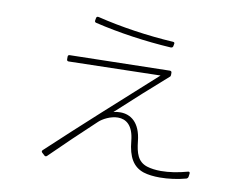

<svg xmlns="http://www.w3.org/2000/svg" viewBox="-76 -770 1151 901"><g transform="rotate(10 500.0 -319.0)"><path d="M693 -590 695 -601C697 -607 694 -611 688 -611C568 -618 438 -637 324 -665C318 -666 314 -664 313 -658L311 -647C310 -641 312 -637 318 -636C430 -609 563 -590 682 -583C688 -583 691 -585 693 -590ZM222 -435 658 -445C494 -297 332 -152 174 -4C172 -2 171 0 171 2C171 4 172 6 174 8L186 19C188 21 190 22 192 22C195 22 197 21 199 19C266 -47 336 -114 407 -180C424 -196 461 -216 496 -216C534 -216 569 -193 576 -119C583 -43 608 0 659 17C681 24 708 27 737 27C777 27 822 21 862 10C866 8 869 5 870 0L872 -15C873 -22 869 -25 863 -23C820 -11 776 -4 737 -4C712 -4 689 -7 670 -13C624 -28 613 -68 607 -122C598 -213 550 -242 503 -242C492 -242 481 -241 470 -238C550 -312 629 -383 702 -447C705 -449 706 -452 706 -457V-466C706 -472 703 -475 697 -475L222 -465C216 -465 213 -462 213 -456V-444C213 -438 216 -435 222 -435Z"/></g></svg>

Font: LINE Seed JP_OTF Thin
Style: Regular
Weight: 250
Designer: LY Corporation & Fontrix & Fontworks
Version: Version 1.007